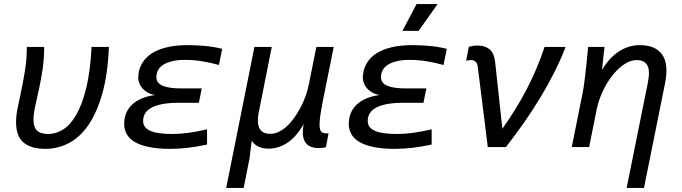

<svg xmlns="http://www.w3.org/2000/svg" viewBox="-20 -720 3339 940"><path d="M513.2 -490.2Q507.8 -357.4 481.2 -262.9Q454.6 -168.5 412.8 -107.9Q371.1 -47.4 316.9 -19.3Q262.7 8.8 202.1 8.8Q132.3 8.8 95.5 -22Q58.6 -52.7 58.6 -122.1Q58.6 -154.3 66.9 -194.1Q75.2 -233.9 85 -280.3Q94.7 -326.7 103 -379.2Q111.3 -431.6 111.3 -490.2H196.3Q196.3 -431.2 188.2 -378.4Q180.2 -325.7 170.2 -280.8Q160.2 -235.8 152.1 -198.7Q144 -161.6 144 -133.8Q144 -97.2 161.4 -80.6Q178.7 -64 216.8 -64Q253.4 -64 288.8 -85.9Q324.2 -107.9 353.3 -158Q382.3 -208 402.3 -289.6Q422.4 -371.1 428.2 -490.2Z M993.7 -12.2Q943.4 -1.5 899.2 3.7Q855 8.8 812 8.8Q753.9 8.8 711.4 0.2Q668.9 -8.3 641.6 -23.9Q614.3 -39.6 601.1 -62.3Q587.9 -85 587.9 -112.8Q587.9 -140.1 596.9 -163.8Q606 -187.5 624.8 -206.1Q643.6 -224.6 671.9 -237.1Q700.2 -249.5 738.8 -254.9Q716.8 -258.8 701.4 -267.8Q686 -276.9 676 -288.8Q666 -300.8 661.4 -314Q656.7 -327.1 656.7 -338.9Q656.7 -355 660.9 -373.3Q665 -391.6 675.3 -409.4Q685.5 -427.2 703.1 -443.4Q720.7 -459.5 747.8 -471.9Q774.9 -484.4 812.3 -491.7Q849.6 -499 899.9 -499Q937.5 -499 980.7 -495.4Q1023.9 -491.7 1067.9 -481L1051.8 -401.9Q1007.8 -414.1 967.5 -420.4Q927.2 -426.8 885.7 -426.8Q845.7 -426.8 818.8 -419.4Q792 -412.1 775.6 -400.4Q759.3 -388.7 752.4 -373.5Q745.6 -358.4 745.6 -342.8Q745.6 -313.5 775.9 -300.3Q806.2 -287.1 868.7 -287.1H967.8L953.6 -216.8H856Q809.6 -216.8 776.4 -210.7Q743.2 -204.6 721.9 -193.1Q700.7 -181.6 690.7 -165Q680.7 -148.4 680.7 -127.9Q680.7 -112.3 688.5 -100.6Q696.3 -88.9 713.6 -80.6Q731 -72.3 758.5 -68.1Q786.1 -64 825.7 -64Q858.9 -64 900.4 -69.3Q941.9 -74.7 993.7 -86.9Z M1310.5 -490.2 1248.5 -178.2Q1241.7 -146 1242.7 -124.3Q1243.7 -102.5 1251.7 -89.4Q1259.8 -76.2 1272 -70.6Q1284.2 -64.9 1305.7 -64.9Q1325.2 -64.9 1345.2 -74.7Q1365.2 -84.5 1384 -101.6Q1402.8 -118.7 1419.4 -141.8Q1436 -165 1450.4 -191.7Q1464.8 -218.3 1475.3 -247.3Q1485.8 -276.4 1491.7 -305.2L1528.8 -490.2H1613.8L1560.5 -225.1Q1550.3 -173.8 1546.6 -142.6Q1543 -111.3 1545.4 -94.5Q1547.9 -77.6 1556.4 -72.3Q1564.9 -66.9 1579.6 -66.9H1588.4L1575.7 1Q1567.9 2.4 1559.1 3.7Q1550.3 4.9 1540.5 4.9Q1444.3 4.9 1466.8 -112.8Q1431.6 -50.8 1387.7 -21.5Q1343.8 7.8 1293.5 7.8Q1266.1 7.8 1244.6 -2.7Q1223.1 -13.2 1212.4 -31.7L1201.7 55.2L1172.9 200.2H1087.4L1225.6 -490.2Z M2093.3 -12.2Q2043 -1.5 1998.8 3.7Q1954.6 8.8 1911.6 8.8Q1853.5 8.8 1811 0.2Q1768.6 -8.3 1741.2 -23.9Q1713.9 -39.6 1700.7 -62.3Q1687.5 -85 1687.5 -112.8Q1687.5 -140.1 1696.5 -163.8Q1705.6 -187.5 1724.4 -206.1Q1743.2 -224.6 1771.5 -237.1Q1799.8 -249.5 1838.4 -254.9Q1816.4 -258.8 1801 -267.8Q1785.6 -276.9 1775.6 -288.8Q1765.6 -300.8 1761 -314Q1756.3 -327.1 1756.3 -338.9Q1756.3 -355 1760.5 -373.3Q1764.6 -391.6 1774.9 -409.4Q1785.2 -427.2 1802.7 -443.4Q1820.3 -459.5 1847.4 -471.9Q1874.5 -484.4 1911.9 -491.7Q1949.2 -499 1999.5 -499Q2037.1 -499 2080.3 -495.4Q2123.5 -491.7 2167.5 -481L2151.4 -401.9Q2107.4 -414.1 2067.1 -420.4Q2026.9 -426.8 1985.4 -426.8Q1945.3 -426.8 1918.5 -419.4Q1891.6 -412.1 1875.2 -400.4Q1858.9 -388.7 1852.1 -373.5Q1845.2 -358.4 1845.2 -342.8Q1845.2 -313.5 1875.5 -300.3Q1905.8 -287.1 1968.3 -287.1H2067.4L2053.2 -216.8H1955.6Q1909.2 -216.8 1876 -210.7Q1842.8 -204.6 1821.5 -193.1Q1800.3 -181.6 1790.3 -165Q1780.3 -148.4 1780.3 -127.9Q1780.3 -112.3 1788.1 -100.6Q1795.9 -88.9 1813.2 -80.6Q1830.6 -72.3 1858.2 -68.1Q1885.7 -64 1925.3 -64Q1958.5 -64 2000 -69.3Q2041.5 -74.7 2093.3 -86.9ZM2122.6 -700.2 2029.3 -568.8H1950.2L2019.5 -700.2ZM1649.4 -490.2Z M2319.3 -391.1Q2316.9 -410.6 2308.3 -418.2Q2299.8 -425.8 2286.1 -425.8Q2282.2 -425.8 2275.6 -425Q2269 -424.3 2262.2 -422.9L2275.4 -491.2Q2288.1 -494.1 2297.9 -495.6Q2307.6 -497.1 2317.4 -497.1Q2354 -497.1 2376.5 -479Q2398.9 -460.9 2404.3 -415L2431.2 -166L2439.5 -89.8Q2510.3 -189 2561.5 -288.8Q2612.8 -388.7 2646 -490.2H2749Q2725.6 -429.2 2694.3 -366.9Q2663.1 -304.7 2625.7 -242.9Q2588.4 -181.2 2545.7 -120.1Q2502.9 -59.1 2457 0H2368.2Z M3132.8 200.2H3047.9L3151.4 -313Q3163.6 -372.6 3149.7 -399.2Q3135.7 -425.8 3096.7 -425.8Q3065.4 -425.8 3034.4 -404.3Q3003.4 -382.8 2976.6 -348.4Q2949.7 -314 2929.9 -271Q2910.2 -228 2901.4 -185.1L2864.3 0H2779.3L2832.5 -265.1Q2834.5 -274.4 2836.9 -289.6Q2839.4 -304.7 2842.5 -330.3Q2845.7 -356 2849.9 -394.8Q2854 -433.6 2859.4 -490.2H2939.5L2927.2 -377Q2961.4 -436 3009 -467.5Q3056.6 -499 3112.3 -499Q3189.9 -499 3222.2 -452.1Q3254.4 -405.3 3236.3 -314Z"/></svg>

Font: Code New Roman
Style: Italic
Weight: 400
Italic angle: -11°
Monospace: yes
Designer: Sam Radian
Foundry: Code New Roman
Version: Version 1.508 October 19, 2014